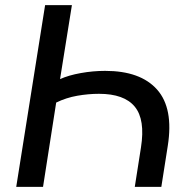

<svg xmlns="http://www.w3.org/2000/svg" viewBox="-20 -725 741 745"><path d="M43 0 155 -705H259L213 -418Q246 -433 293.5 -441.5Q341 -450 388 -450Q525 -450 589.5 -377.5Q654 -305 631 -159L606 0H503L527 -153Q544 -261 503 -311Q462 -361 364 -361Q323 -361 280 -353.5Q237 -346 198 -327L147 0Z"/></svg>

Font: Winston Medium
Style: Italic
Weight: 500
Italic angle: -9°
Designer: Original fonts by Vernon Adams / Changes by Cristiano Sobral
Foundry: Original fonts by Vernon Adams / Changes by Cristiano Sobral
Version: Version 2.503;July 17, 2020;FontCreator 13.0.0.2655 64-bit